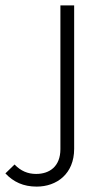

<svg xmlns="http://www.w3.org/2000/svg" viewBox="-145 -485 370 712"><path d="M-9 207C65 207 130 160 130 67V-465H79V68C79 132 39 160 -11 160C-42 160 -68 149 -91 125L-125 158C-95 190 -58 207 -9 207Z"/></svg>

Font: MV Cash ExtraLight
Style: Regular
Weight: 200
Designer: Rodrigo Fuenzalida
Foundry: fragTYPE
Version: Version 1.100;Glyphs 3.1.2 (3151)